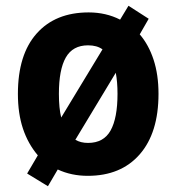

<svg xmlns="http://www.w3.org/2000/svg" viewBox="-20 -599 611 665"><path d="M529 -274Q529 -139 464 -64.5Q399 10 284 10Q227 10 180 -12L146 46L74 2L111 -61Q77 -101 59.5 -153.5Q42 -206 42 -274Q42 -410 107 -483Q172 -556 287 -556Q347 -556 396 -531L425 -579L495 -534L464 -480Q495 -444 512 -392Q529 -340 529 -274ZM184 -274Q184 -224 192 -192L335 -428Q316 -442 285 -442Q232 -442 208 -400Q184 -358 184 -274ZM387 -274Q387 -315 381 -347L241 -115Q259 -104 285 -104Q339 -104 363 -147Q387 -190 387 -274Z"/></svg>

Font: Noto Sans Armenian SemiCondensed
Style: Bold
Weight: 700
Width: 4
Designer: Monotype Design Team
Foundry: Monotype Imaging Inc.
Version: Version 2.008; ttfautohint (v1.8.4.7-5d5b)